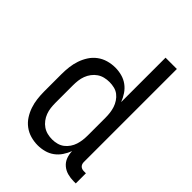

<svg xmlns="http://www.w3.org/2000/svg" viewBox="-218 -831 936 936"><g transform="rotate(45 250.0 -363.5)"><path d="M219 8Q194 8 169.5 1Q145 -6 125 -21Q105 -36 91.5 -57Q78 -78 70 -101.5Q62 -125 59 -150Q56 -175 56 -200V-320Q56 -345 59 -370Q62 -395 70 -418.5Q78 -442 91.5 -463Q105 -484 125 -499Q145 -514 169.5 -521Q194 -528 219 -528Q242 -528 264.5 -522Q287 -516 305.5 -502.5Q324 -489 337 -469.5Q350 -450 358 -429V-735H436V-93Q436 -87 438 -81Q440 -75 444.5 -70.5Q449 -66 455 -64Q461 -62 467 -62H482V8H467Q446 8 425.5 2.5Q405 -3 389 -16.5Q373 -30 365.5 -50Q358 -70 358 -91Q350 -70 337 -50.5Q324 -31 305.5 -17.5Q287 -4 264.5 2Q242 8 219 8ZM249 -62Q266 -62 282.5 -66.5Q299 -71 312 -81Q325 -91 334.5 -105Q344 -119 349 -134.5Q354 -150 356 -166.5Q358 -183 358 -200V-320Q358 -337 356 -353.5Q354 -370 349 -385.5Q344 -401 334.5 -415.5Q325 -430 312 -440Q299 -450 282.5 -454Q266 -458 249 -458Q232 -458 215.5 -454Q199 -450 185 -440.5Q171 -431 160.5 -417Q150 -403 144 -387Q138 -371 136 -354Q134 -337 134 -320V-200Q134 -183 136 -166Q138 -149 144 -133Q150 -117 160.5 -103Q171 -89 185 -79.5Q199 -70 215.5 -66Q232 -62 249 -62Z"/></g></svg>

Font: Iosevka Algr
Style: Regular
Weight: 400
Monospace: yes
Designer: Belleve Invis
Foundry: Belleve Invis
Version: Version 26.0.2; ttfautohint (v1.8.3)